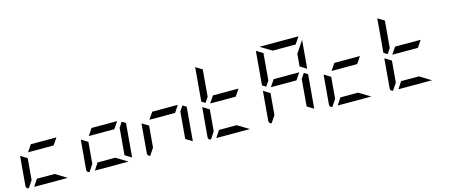

<svg xmlns="http://www.w3.org/2000/svg" viewBox="-57 -1747 5825 2493"><g transform="rotate(-15 2856.0 -500.0)"><path d="M205 -454 267 -546H611L549 -454ZM618 0H166L227 -93H465ZM94 0Q78 -1 67.5 -12.5Q57 -24 59 -41L93 -436L181 -382L156 -93Z M1021 -454 1083 -546H1427L1365 -454ZM1434 0H982L1043 -93H1281ZM910 0Q894 -1 883.5 -12.5Q873 -24 875 -41L909 -436L997 -382L972 -93ZM1532 -493 1493 -41V-39L1405 -93L1436 -454L1482 -523Z M1837 -454 1899 -546H2243L2181 -454ZM1726 0Q1710 -1 1699.5 -12.5Q1689 -24 1691 -41L1725 -436L1813 -382L1788 -93ZM2348 -493 2309 -41V-39L2221 -93L2252 -454L2298 -523Z M2653 -454 2715 -546H3059L2997 -454ZM2644 -546 2597 -477 2548 -507 2587 -959V-961L2675 -907ZM3066 0H2614L2675 -93H2913ZM2542 0Q2526 -1 2515.5 -12.5Q2505 -24 2507 -41L2541 -436L2629 -382L2604 -93Z M3469 -454 3531 -546H3875L3813 -454ZM3987 -564 3899 -618 3913 -784 4020 -944ZM3460 -546 3413 -477 3364 -507 3403 -959V-961L3491 -907ZM3615 -907 3462 -1000H3984H3986L3924 -907ZM3358 0Q3342 -1 3331.5 -12.5Q3321 -24 3323 -41L3357 -436L3445 -382L3420 -93ZM3980 -493 3941 -41V-39L3853 -93L3884 -454L3930 -523Z M4285 -454 4347 -546H4691L4629 -454ZM4698 0H4246L4307 -93H4545ZM4174 0Q4158 -1 4147.5 -12.5Q4137 -24 4139 -41L4173 -436L4261 -382L4236 -93Z M5101 -454 5163 -546H5507L5445 -454ZM5092 -546 5045 -477 4996 -507 5035 -959V-961L5123 -907ZM5514 0H5062L5123 -93H5361ZM4990 0Q4974 -1 4963.5 -12.5Q4953 -24 4955 -41L4989 -436L5077 -382L5052 -93Z"/></g></svg>

Font: DSEG7 Modern Mini
Style: Italic
Weight: 400
Italic angle: -5°
Designer: Keshikan(Twitter:@keshinomi_88pro)
Version: Version 0.46